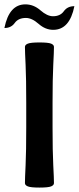

<svg xmlns="http://www.w3.org/2000/svg" viewBox="-45 -848 359 876"><path d="M201.2 -12.7Q201.2 -2.9 188.2 2.4Q175.3 7.8 134.8 7.8Q95.2 7.8 82 2.4Q68.8 -2.9 68.8 -12.7Q68.8 -33.2 71.8 -94.7Q74.7 -156.2 74.7 -267.6V-378.9Q74.7 -490.2 71.8 -551.8Q68.8 -613.3 68.8 -633.8Q68.8 -643.6 82 -648.9Q95.2 -654.3 134.8 -654.3Q175.3 -654.3 188.2 -648.9Q201.2 -643.6 201.2 -633.8Q201.2 -613.3 198 -551.8Q194.8 -490.2 194.8 -378.9V-267.6Q194.8 -156.2 198 -94.7Q201.2 -33.2 201.2 -12.7ZM197.8 -711.9Q162.1 -711.9 131.3 -739Q100.6 -766.1 73.2 -766.1Q38.6 -766.1 22.2 -743.2Q5.9 -720.2 -24.9 -720.2Q-3.4 -828.1 70.8 -828.1Q108.4 -828.1 139.4 -801Q170.4 -773.9 196.8 -773.9Q230 -773.9 246.3 -796.9Q262.7 -819.8 294.4 -819.8Q272.9 -711.9 197.8 -711.9Z"/></svg>

Font: ALMAS
Style: Bold
Weight: 700
Designer: ALMAS Font/ by Husham Jawad Kadhim, derived from the Bainsely font by/ Paul James MIller
Foundry: High-Logic / Made with FontCreator
Version: Version 1.411;September 19, 2021;FontCreator 14.0.0.2814 32-